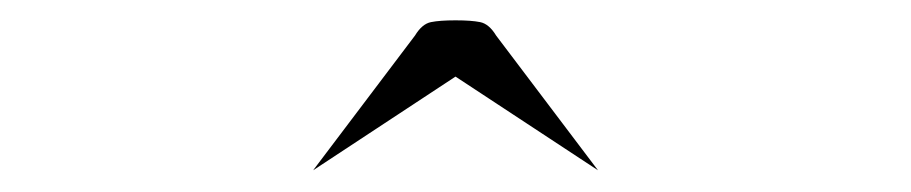

<svg xmlns="http://www.w3.org/2000/svg" viewBox="-20 -773 878 185"><path d="M556.2 -608.9 418.9 -699.2 281.7 -608.9 379.9 -738.8Q386.7 -750 395.3 -751.7Q403.8 -753.4 418.5 -753.4H419.4Q434.1 -753.4 442.6 -751.7Q451.2 -750 458 -738.8Z"/></svg>

Font: Unique
Style: Regular
Weight: 400
Designer: Anna Pocius (aka Artmaker)
Foundry: Anna Pocius
Version: Version 1.000 2013 initial release